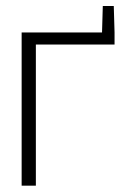

<svg xmlns="http://www.w3.org/2000/svg" viewBox="-20 -600 432 621"><path d="M50 -495H350.5V-456H63L96 -488V0.5H50ZM350.5 -495 348 -580.5H312.5L310 -495Z"/></svg>

Font: Russolo 10pt ExtraLight
Style: Regular
Weight: 200
Designer: Micah Stupak-Hahn
Version: Version 1.000